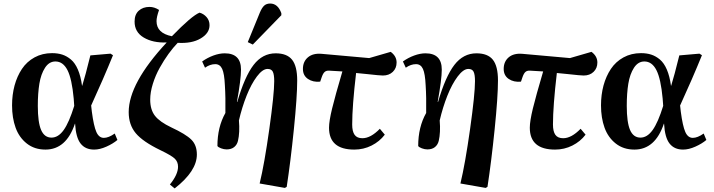

<svg xmlns="http://www.w3.org/2000/svg" viewBox="-20 -828 4020 1081"><path d="M235.8 14.2Q174.3 14.2 131.1 -19.8Q87.9 -53.7 67.9 -108.9Q47.9 -164.1 47.9 -234.9Q47.9 -294.4 62 -346.7Q76.2 -398.9 103.5 -439.9Q130.9 -481 174.6 -504.9Q218.3 -528.8 272.9 -528.8Q305.2 -528.8 330.8 -520.5Q356.4 -512.2 379.6 -492.7Q402.8 -473.1 418.7 -436Q434.6 -398.9 441.9 -345.2H442.9Q460 -399.4 488.8 -516.1L602.1 -525.9L616.2 -517.1Q561.5 -382.8 493.2 -233.9L497.1 -199.2Q507.8 -118.2 522.5 -85Q537.1 -51.8 564.9 -51.8Q591.3 -51.8 626 -76.2L641.1 -40Q616.2 -19 579.1 -2.4Q542 14.2 509.8 14.2Q460.4 14.2 433.8 -19.8Q407.2 -53.7 402.8 -131.8H401.9Q353 14.2 235.8 14.2ZM270 -53.2Q308.1 -53.2 338.6 -95.9Q369.1 -138.7 397.9 -231.9L395 -272.9Q384.8 -384.3 359.9 -433.1Q335 -481.9 292 -481.9Q256.3 -481.9 233.4 -446.3Q210.4 -410.6 201.7 -356.9Q192.9 -303.2 192.9 -231.9Q192.9 -139.6 211.4 -96.4Q230 -53.2 270 -53.2Z M963.4 232.9 936.5 210.9Q982.4 154.3 982.4 110.8Q982.4 82 962.9 64.2Q943.4 46.4 882.3 17.1Q784.2 -30.3 744.4 -77.9Q704.6 -125.5 704.6 -196.8Q704.6 -358.9 918.5 -588.9Q840.8 -585.9 789.1 -616.7Q737.3 -647.5 737.8 -707Q737.8 -746.6 761.2 -767.8Q784.7 -789.1 821.8 -789.1Q849.1 -789.1 875.5 -772Q861.3 -731.9 861.3 -709Q861.3 -641.1 947.8 -624Q1059.1 -738.8 1103.5 -756.8Q1126.5 -750.5 1143.1 -731.7Q1159.7 -712.9 1159.7 -686Q1159.7 -641.1 1109.9 -611.6Q1060.1 -582 980.5 -586.9Q954.6 -560.1 928.7 -524.4Q902.8 -488.8 879.2 -446.3Q855.5 -403.8 840.6 -356.2Q825.7 -308.6 825.7 -267.1Q825.7 -210.4 852.5 -176Q879.4 -141.6 944.3 -110.8Q1025.9 -72.8 1057.1 -42Q1088.4 -11.2 1088.4 42Q1088.4 135.3 963.4 232.9Z M1564 -742.2 1403.3 -577.1 1375 -590.8 1442.9 -756.8Q1454.6 -784.7 1467.5 -796.4Q1480.5 -808.1 1501 -808.1Q1544.4 -808.1 1564 -753.9ZM1594.2 224.1 1584 230 1441.9 205.1Q1468.8 94.2 1496.3 -101.8Q1523.9 -297.9 1523.9 -371.1Q1523.9 -408.2 1516.1 -424.1Q1508.3 -439.9 1486.3 -439.9Q1458.5 -439.9 1426.5 -397.5Q1394.5 -355 1368.4 -289.3Q1342.3 -223.6 1325.2 -149.9Q1328.1 -116.7 1326.7 -86.9Q1325.2 -57.1 1319.8 -34.9Q1314.5 -12.7 1298.3 0.2Q1282.2 13.2 1255.9 13.2Q1240.7 13.2 1224.6 7.1Q1208.5 1 1204.1 -5.9Q1204.1 -112.8 1249 -191.9Q1250.5 -280.8 1246.1 -348.1Q1243.2 -413.1 1231 -439.9Q1218.8 -466.8 1191.9 -466.8Q1162.6 -466.8 1134.3 -446.8L1118.2 -481.9Q1147.5 -502.9 1181.4 -515.4Q1215.3 -527.8 1245.1 -527.8Q1336.9 -527.8 1336.9 -436Q1336.9 -381.3 1314 -254.9L1315.9 -253.9Q1357.4 -397 1407.7 -462.4Q1458 -527.8 1532.2 -527.8Q1595.7 -527.8 1624.5 -491.7Q1653.3 -455.6 1653.3 -375Q1653.3 -283.7 1634.5 -99.6Q1615.7 84.5 1594.2 224.1Z M1974.6 14.2Q1832.5 14.2 1832.5 -108.9Q1832.5 -146 1849.9 -217.3Q1867.2 -288.6 1907.7 -425.8Q1847.2 -430.2 1833.5 -430.2Q1817.4 -431.2 1808.1 -423.1Q1798.8 -415 1791.5 -394L1782.7 -368.2Q1742.2 -364.3 1713.9 -383.5Q1685.5 -402.8 1685.5 -439.9Q1685.5 -481.4 1713.9 -505.4Q1742.2 -529.3 1791.5 -524.9L2058.6 -501L2179.7 -536.1Q2212.9 -511.7 2212.9 -476.1Q2212.9 -443.8 2191.4 -423.3Q2169.9 -402.8 2135.7 -402.8Q2125 -402.8 2105.2 -404.8Q2085.4 -406.7 2049.6 -410.6Q2013.7 -414.6 1984.9 -417Q1962.9 -230.5 1962.9 -127Q1962.9 -87.9 1976.6 -68.8Q1990.2 -49.8 2020.5 -49.8Q2066.9 -49.8 2118.7 -103L2146.5 -69.8Q2117.2 -31.2 2072 -8.5Q2026.9 14.2 1974.6 14.2Z M2724.6 224.1 2714.4 230 2572.3 205.1Q2599.1 94.2 2626.7 -101.8Q2654.3 -297.9 2654.3 -371.1Q2654.3 -408.2 2646.5 -424.1Q2638.7 -439.9 2616.7 -439.9Q2588.9 -439.9 2556.9 -397.5Q2524.9 -355 2498.8 -289.3Q2472.7 -223.6 2455.6 -149.9Q2458.5 -116.7 2457 -86.9Q2455.6 -57.1 2450.2 -34.9Q2444.8 -12.7 2428.7 0.2Q2412.6 13.2 2386.2 13.2Q2371.1 13.2 2355 7.1Q2338.9 1 2334.5 -5.9Q2334.5 -112.8 2379.4 -191.9Q2380.9 -280.8 2376.5 -348.1Q2373.5 -413.1 2361.3 -439.9Q2349.1 -466.8 2322.3 -466.8Q2293 -466.8 2264.6 -446.8L2248.5 -481.9Q2277.8 -502.9 2311.8 -515.4Q2345.7 -527.8 2375.5 -527.8Q2467.3 -527.8 2467.3 -436Q2467.3 -381.3 2444.3 -254.9L2446.3 -253.9Q2487.8 -397 2538.1 -462.4Q2588.4 -527.8 2662.6 -527.8Q2726.1 -527.8 2754.9 -491.7Q2783.7 -455.6 2783.7 -375Q2783.7 -283.7 2764.9 -99.6Q2746.1 84.5 2724.6 224.1Z M3105 14.2Q2962.9 14.2 2962.9 -108.9Q2962.9 -146 2980.2 -217.3Q2997.6 -288.6 3038.1 -425.8Q2977.5 -430.2 2963.9 -430.2Q2947.8 -431.2 2938.5 -423.1Q2929.2 -415 2921.9 -394L2913.1 -368.2Q2872.6 -364.3 2844.2 -383.5Q2815.9 -402.8 2815.9 -439.9Q2815.9 -481.4 2844.2 -505.4Q2872.6 -529.3 2921.9 -524.9L3189 -501L3310.1 -536.1Q3343.3 -511.7 3343.3 -476.1Q3343.3 -443.8 3321.8 -423.3Q3300.3 -402.8 3266.1 -402.8Q3255.4 -402.8 3235.6 -404.8Q3215.8 -406.7 3179.9 -410.6Q3144 -414.6 3115.2 -417Q3093.3 -230.5 3093.3 -127Q3093.3 -87.9 3106.9 -68.8Q3120.6 -49.8 3150.9 -49.8Q3197.3 -49.8 3249 -103L3276.9 -69.8Q3247.6 -31.2 3202.4 -8.5Q3157.2 14.2 3105 14.2Z M3551.8 14.2Q3490.2 14.2 3447 -19.8Q3403.8 -53.7 3383.8 -108.9Q3363.8 -164.1 3363.8 -234.9Q3363.8 -294.4 3377.9 -346.7Q3392.1 -398.9 3419.4 -439.9Q3446.8 -481 3490.5 -504.9Q3534.2 -528.8 3588.9 -528.8Q3621.1 -528.8 3646.7 -520.5Q3672.4 -512.2 3695.6 -492.7Q3718.8 -473.1 3734.6 -436Q3750.5 -398.9 3757.8 -345.2H3758.8Q3775.9 -399.4 3804.7 -516.1L3918 -525.9L3932.1 -517.1Q3877.4 -382.8 3809.1 -233.9L3813 -199.2Q3823.7 -118.2 3838.4 -85Q3853 -51.8 3880.9 -51.8Q3907.2 -51.8 3941.9 -76.2L3957 -40Q3932.1 -19 3895 -2.4Q3857.9 14.2 3825.7 14.2Q3776.4 14.2 3749.8 -19.8Q3723.1 -53.7 3718.8 -131.8H3717.8Q3668.9 14.2 3551.8 14.2ZM3585.9 -53.2Q3624 -53.2 3654.5 -95.9Q3685.1 -138.7 3713.9 -231.9L3710.9 -272.9Q3700.7 -384.3 3675.8 -433.1Q3650.9 -481.9 3607.9 -481.9Q3572.3 -481.9 3549.3 -446.3Q3526.4 -410.6 3517.6 -356.9Q3508.8 -303.2 3508.8 -231.9Q3508.8 -139.6 3527.3 -96.4Q3545.9 -53.2 3585.9 -53.2Z"/></svg>

Font: Literata SemiBold
Style: Italic
Weight: 650
Italic angle: -2.39999°
Designer: Latin by Veronika Burian and Jose Scaglione. Greek by Irene Vlachou. Cyrillic by Vera Evstafieva
Foundry: TypeTogether
Version: Version 3.021